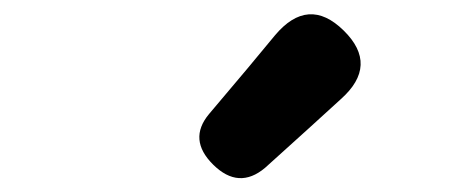

<svg xmlns="http://www.w3.org/2000/svg" viewBox="-20 -919 666 271"><path d="M275 -758 329 -822 368 -869Q415 -925 465 -876Q515 -827 461 -779L416 -738L354 -682Q317 -651 281 -686.5Q245 -722 275 -758Z"/></svg>

Font: GenSenRounded2 TW B
Style: Regular
Weight: 700
Version: Version 2.000;PS 2;hotconv 16.6.51;makeotf.lib2.5.65220 DEVE